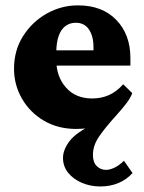

<svg xmlns="http://www.w3.org/2000/svg" viewBox="-20 -463 525 701"><path d="M432.6 124 463.9 168.9Q441.4 193.4 411.6 205.6Q381.8 217.8 345.7 217.8Q310.5 217.8 279.3 204.6Q248 191.4 229 168Q210 144.5 210 113.3Q210 84 233.9 52.2Q257.8 20.5 326.2 -12.7L329.1 -3.9Q296.9 5.9 283.2 6.8Q269.5 7.8 258.8 7.8Q191.4 7.8 140.1 -22.5Q88.9 -52.7 60.1 -103Q31.2 -153.3 31.2 -211.9Q31.2 -279.3 64.5 -331.5Q97.7 -383.8 150.9 -413.6Q204.1 -443.4 264.6 -443.4Q353.5 -443.4 404.8 -390.1Q456.1 -336.9 456.1 -251V-223.6H172.9V-279.3H339.8L321.3 -249V-291Q321.3 -331.1 304.7 -355.5Q288.1 -379.9 256.8 -379.9Q235.4 -379.9 219.2 -368.2Q203.1 -356.4 194.3 -332Q185.5 -307.6 185.5 -269.5V-244.1Q185.5 -183.6 220.7 -143.6Q255.9 -103.5 316.4 -103.5Q349.6 -103.5 377.4 -115.7Q405.3 -127.9 429.7 -155.3L462.9 -123Q456.1 -104.5 440.9 -85Q425.8 -65.4 408.2 -45.9Q361.3 5.9 340.3 37.6Q319.3 69.3 319.3 102.5Q319.3 129.9 333.5 143.6Q347.7 157.2 367.2 157.2Q380.9 157.2 397.5 149.4Q414.1 141.6 432.6 124Z"/></svg>

Font: Crimson Pro Black
Style: Regular
Weight: 900
Designer: Jacques Le Bailly
Foundry: Baron von Fonthausen
Version: Version 1.003